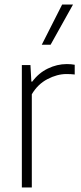

<svg xmlns="http://www.w3.org/2000/svg" viewBox="-20 -828 356 848"><path d="M76.5 0V-540.5H114.5L118.5 -467.5H122.5Q150.5 -505.5 191.2 -525.2Q232 -545 275 -545Q294.5 -545 310 -542V-499Q301 -500 292.8 -500.5Q284.5 -501 273.5 -501Q232.5 -501 189.5 -478.5Q146.5 -456 120.5 -411.5V0ZM164.5 -630.5 254.5 -808H302.5L203.5 -630.5Z"/></svg>

Font: Encode Sans SemiCondensed SemiCondensed ExtraLight
Style: Regular
Weight: 200
Width: 4
Designer: Multiple Designers
Foundry: Impallari Type
Version: Version 3.000; ttfautohint (v1.8.3) -l 8 -r 50 -G 200 -x 14 